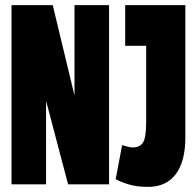

<svg xmlns="http://www.w3.org/2000/svg" viewBox="-20 -720 767 750"><path d="M25 0V-700H186L271 -347V-700H406V0H246L160 -326V0ZM432 -20 457 -153Q468 -150 479.5 -147Q491 -144 499 -144Q526 -144 538.5 -163Q551 -182 551 -245V-541H469V-700H704V-183Q704 -89 666.5 -39.5Q629 10 558 10Q516 10 485 1Q454 -8 432 -20Z"/></svg>

Font: Georama ExtraCondensed ExtraBold
Style: Regular
Weight: 800
Width: 2
Designer: Jean-Baptiste Levee
Foundry: Production Type
Version: Version 1.000